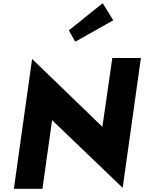

<svg xmlns="http://www.w3.org/2000/svg" viewBox="-20 -1175 902 1202"><path d="M451 -914 689 -1048 623 -1155 411 -985ZM245 7 246 6 306 -423 748 1 862 -811 861 -812H684L683 -811L621 -381L181 -806L67 6L68 7Z"/></svg>

Font: Hussar Woodtype
Style: SeBdObl
Weight: 900
Foundry: Cannot Into Space Fonts
Version: Version 1.07